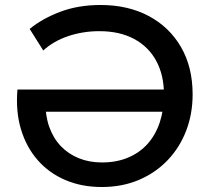

<svg xmlns="http://www.w3.org/2000/svg" viewBox="-20 -735 840 770"><path d="M388 15Q307.5 15 242 -13Q176.5 -41 131 -93Q85.5 -145 64 -216.8Q42.5 -288.5 50 -376H682L681 -287H115.5L162 -328.5Q161.5 -271.5 177.5 -226.2Q193.5 -181 223.8 -149.2Q254 -117.5 296 -100.5Q338 -83.5 388.5 -83.5Q447.5 -83.5 493.8 -103Q540 -122.5 572 -158.2Q604 -194 620.8 -244.5Q637.5 -295 637.5 -356.5Q637.5 -434 606.5 -491Q575.5 -548 517.5 -579Q459.5 -610 378.5 -610Q312.5 -610 253.8 -590.2Q195 -570.5 153.5 -532.5L99 -619Q149.5 -660.5 221.8 -687.8Q294 -715 383.5 -715Q493 -715 576 -671Q659 -627 705.8 -546.5Q752.5 -466 752.5 -356.5Q752.5 -278 726.5 -210.5Q700.5 -143 652.2 -92.5Q604 -42 537 -13.5Q470 15 388 15Z"/></svg>

Font: Geologica Cursive
Style: Regular
Weight: 400
Designer: Sindre Bremnes, Frode Helland
Foundry: Monokrom Skriftforlag AS
Version: Version 1.010;gftools[0.9.28]